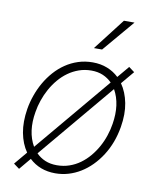

<svg xmlns="http://www.w3.org/2000/svg" viewBox="-88 -849 762 937"><g transform="rotate(10 292.5 -380.5)"><path d="M96.2 -65.3Q69.2 -104 59.3 -157Q49.4 -209.9 60 -275.6Q65.7 -310 77.8 -344.1Q89.8 -378.2 107.6 -409.3Q125.4 -440.3 149 -467Q172.6 -493.6 201.3 -513.1Q230.1 -532.7 263.8 -543.7Q297.6 -554.7 335.6 -554.7Q375.4 -554.7 408 -541.7Q440.7 -528.8 465.2 -505.3L514.2 -563.6L542.3 -542.6L488.3 -478.3Q515.3 -439.6 525.6 -386.7Q535.9 -333.8 524.9 -268.1Q511.4 -187.5 471.2 -124.6Q451 -93 426.1 -68Q401.3 -43 372.9 -25.6Q344.5 -8.2 313 1.1Q281.6 10.3 248.2 10.3Q171.2 10.3 119.3 -38.4L71 19.5L42.6 -1.4ZM124.6 -99.1 438.2 -473Q419 -492.5 393.6 -503.4Q368.3 -514.2 335.9 -514.2Q303.6 -514.2 274.9 -504.1Q246.1 -494 221.6 -476.4Q197.1 -458.8 177 -435Q157 -411.2 141.9 -383.9Q126.8 -356.5 116.7 -326.9Q106.5 -297.2 101.9 -268.1Q84.5 -168.7 124.6 -99.1ZM146.7 -70.7Q165.8 -51.1 191.2 -40.5Q216.6 -29.8 248.9 -29.8Q282 -29.8 310.7 -39.8Q339.5 -49.7 363.8 -67.3Q388.1 -84.9 408 -108.5Q427.9 -132.1 443 -159.3Q458.1 -186.4 468 -216.3Q478 -246.1 482.6 -275.6Q498.9 -375 459.9 -444.2ZM449.6 -781.2H502.1L369 -624.3H328.5Z"/></g></svg>

Font: Inter P Extra Light
Style: Italic
Weight: 200
Italic angle: 9.39999°
Designer: Rasmus Andersson
Foundry: rsms
Version: Version 3.018;git-588b23468